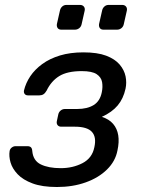

<svg xmlns="http://www.w3.org/2000/svg" viewBox="-20 -740 567 770"><path d="M208.4 10Q149.1 10 110.6 -4.4Q72.1 -18.7 50.7 -41.3Q29.4 -63.9 22.3 -88.5Q15.2 -113.2 18.6 -134.4Q20.1 -143 27.2 -148.4Q34.3 -153.8 42.7 -153.8H89.3Q99.1 -153.8 103.9 -149.4Q108.7 -145 109.4 -134.5Q112.8 -95.6 143.7 -80.6Q174.5 -65.6 223.7 -65.6Q271.9 -65.6 310.8 -85.7Q349.6 -105.8 358.3 -149.1Q367.6 -190.1 348.7 -211Q329.8 -231.9 280.2 -231.9H225.7Q215.9 -231.9 211 -238.1Q206.1 -244.3 207.9 -253.9L213.7 -280.9Q215.7 -290.5 223.2 -296.7Q230.7 -302.9 240.5 -302.9H289.4Q330.2 -302.9 355.8 -318.8Q381.4 -334.7 388.3 -370.3Q392.7 -391.3 389.4 -410.7Q386.1 -430.1 367.7 -442.5Q349.3 -454.8 307.9 -454.8Q249.9 -454.8 217.5 -434.8Q185.2 -414.7 167.1 -376.8Q161.1 -366.3 154.2 -361.9Q147.4 -357.5 137.7 -357.5H92.2Q83.6 -357.5 79.2 -362.9Q74.8 -368.3 76.1 -376.9Q83.3 -407.1 101.5 -434.3Q119.7 -461.4 149.6 -483.3Q179.6 -505.1 220.7 -517.6Q261.8 -530 314.2 -530Q370.6 -530 405.7 -516.7Q440.9 -503.3 459.7 -481.3Q478.4 -459.2 483.6 -433.8Q488.7 -408.3 483.4 -384.1Q474.7 -344.3 452 -317.2Q429.3 -290 388.5 -271.4Q417.3 -262.2 433.6 -243.3Q449.8 -224.4 454.2 -197.5Q458.5 -170.6 451.1 -136.8Q442.9 -93.4 409.2 -60.3Q375.6 -27.1 323.7 -8.6Q271.8 10 208.4 10ZM395.2 -621Q385.2 -621 380.6 -627.1Q376 -633.2 377.2 -643.2L389.4 -697.3Q391.4 -707.3 398.6 -713.8Q405.7 -720.3 415.7 -720.3H469.9Q479.9 -720.3 485.3 -713.8Q490.7 -707.3 488.7 -697.3L476.5 -643.2Q474.5 -633.2 466.9 -627.1Q459.3 -621 449.3 -621ZM226.1 -621Q216.1 -621 211.5 -627.1Q206.9 -633.2 208.1 -643.2L220.3 -697.3Q222.3 -707.3 229.4 -713.8Q236.6 -720.3 246.6 -720.3H300.7Q310.7 -720.3 316.2 -713.8Q321.6 -707.3 319.6 -697.3L307.4 -643.2Q305.4 -633.2 297.8 -627.1Q290.2 -621 280.2 -621Z"/></svg>

Font: Rubik Light
Style: Italic
Weight: 300
Italic angle: -12°
Designer: Hubert and Fischer
Foundry: Hubert and Fischer
Version: Version 2.300;gftools[0.9.30]